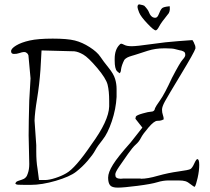

<svg xmlns="http://www.w3.org/2000/svg" viewBox="-20 -860 970 887"><path d="M623.5 -839.8Q643.6 -835.9 646.5 -833.5Q663.6 -815.9 668 -803.7Q676.3 -781.7 691.4 -778.3Q706.5 -774.9 712.9 -793Q720.7 -814 728.5 -821.8Q734.9 -828.1 759.3 -830.6Q762.7 -831.1 764.2 -831.1Q764.6 -826.7 764.6 -816.9Q764.2 -807.6 759.8 -799.3Q724.1 -755.4 715.3 -737.8Q706.5 -720.7 699.7 -719.7Q690.4 -719.7 660.6 -751.5Q630.4 -783.2 622.8 -802.2Q615.2 -821.3 615.2 -827.6Q615.2 -834 617.9 -837.2Q620.6 -840.3 623.5 -839.8ZM637.7 -270.5 605.5 -311.5 607.4 -320.3V-321.3Q611.3 -328.1 639.2 -335.9Q667 -343.8 675.8 -343.8Q694.3 -343.8 696.3 -360.4Q699.2 -368.2 719.7 -397Q740.2 -425.8 774.4 -500Q811.5 -571.3 823.7 -584.5Q835.9 -597.7 835.9 -605.5Q835.9 -613.3 834 -616.7Q832 -620.1 827.1 -622.6Q822.3 -625 818.8 -626Q815.4 -627 809.6 -627.9Q803.7 -628.9 790 -632.8Q778.3 -636.7 746.1 -636.7Q746.1 -636.7 737.3 -636.7Q698.2 -636.7 662.6 -625.5Q627 -614.3 617.2 -610.8Q607.4 -607.4 602.1 -606Q596.7 -604.5 588.9 -602.1Q581.1 -599.6 576.7 -598.1Q572.3 -596.7 567.9 -594.2Q563.5 -591.8 560.5 -589.4Q557.6 -586.9 555.7 -585V-584H554.7Q542 -559.6 539.1 -539.1V-538.1Q538.1 -525.4 532.2 -521.5L520.5 -531.2Q509.8 -543 509.8 -580.1V-587.9Q509.8 -630.9 532.2 -653.3Q536.1 -658.2 540 -658.2Q543.9 -658.2 555.2 -652.3Q566.4 -646.5 588.9 -646.5Q611.3 -646.5 679.2 -656.2Q747.1 -666 802.7 -669.9L869.1 -674.8Q872.1 -670.9 876 -663.1V-662.1Q882.8 -649.4 882.8 -640.6V-635.7Q877 -617.2 816.4 -517.1Q755.9 -417 742.2 -392.1Q728.5 -367.2 728.5 -353.5Q728.5 -339.8 732.4 -329.1Q736.3 -318.4 736.3 -308.6Q734.4 -307.6 727.5 -304.7Q720.7 -301.8 706.5 -301.8Q692.4 -301.8 666 -271Q639.6 -240.2 630.9 -222.7Q622.1 -205.1 607.4 -192.4Q592.8 -179.7 571.3 -148.9Q549.8 -118.2 531.2 -91.3Q512.7 -64.5 512.7 -54.7Q512.7 -44.9 516.1 -41Q519.5 -37.1 525.9 -35.6Q532.2 -34.2 537.1 -34.2Q542 -35.2 549.8 -35.2Q549.8 -35.2 560.5 -35.2H577.1Q577.1 -35.2 628.9 -35.2Q629.9 -35.2 630.9 -34.2Q662.1 -34.2 709 -47.9Q757.8 -61.5 804.7 -67.9Q851.6 -74.2 859.9 -79.1Q868.2 -84 877.4 -104.5Q886.7 -125 891.6 -125Q900.4 -125 900.4 -98.1Q900.4 -71.3 893.1 -38.6Q885.7 -5.9 879.9 2.9Q875 2.9 861.3 -8.3Q847.7 -19.5 836.4 -22.9Q825.2 -26.4 803.7 -26.4H759.8Q733.4 -26.4 706.5 -18.1Q679.7 -9.8 615.2 -1.5Q550.8 6.8 523.9 6.8Q497.1 6.8 488.3 -4.4Q479.5 -15.6 479.5 -39.6Q479.5 -63.5 502 -99.6Q524.4 -135.7 583 -201.2ZM518.6 -449.2V-412.1Q515.6 -356.4 496.6 -299.8Q477.5 -243.2 454.1 -214.4Q430.7 -185.5 419.9 -165.5Q409.2 -145.5 384.8 -117.2Q360.4 -88.9 331.5 -66.4Q302.7 -43.9 238.3 -24.9Q173.8 -5.9 121.1 -5.9Q68.4 -5.9 61 -6.8Q53.7 -7.8 50.8 -11.7Q51.8 -15.6 55.2 -19.5Q58.6 -23.4 80.6 -29.8Q102.5 -36.1 108.4 -58.6Q115.2 -77.1 115.2 -102.5L112.3 -234.4Q112.3 -293.9 115.2 -396.5L121.1 -498L111.3 -604.5Q111.3 -604.5 108.4 -610.4Q107.4 -612.3 105 -614.3Q102.5 -616.2 99.1 -618.2Q95.7 -620.1 88.9 -619.6Q82 -619.1 69.3 -614.7Q56.6 -610.4 43.9 -610.8Q31.2 -611.3 31.2 -623.5Q31.2 -635.7 54.7 -649.9Q78.1 -664.1 117.2 -672.9Q156.2 -681.6 223.6 -681.6Q291 -681.6 325.7 -672.9Q360.4 -664.1 394.5 -642.1Q428.7 -620.1 443.4 -598.1Q458 -576.2 481.4 -547.4Q504.9 -518.6 511.7 -495.6Q518.6 -472.7 518.6 -449.2ZM139.6 -302.7 147.5 -189.5V-160.2Q147.5 -114.3 153.3 -81.1L160.2 -28.3H187.5Q207 -28.3 235.8 -37.6Q264.6 -46.9 286.1 -59.6Q328.1 -83 402.3 -192.4Q482.4 -301.8 484.4 -368.2V-393.6Q484.4 -439.5 477.1 -468.8Q469.7 -498 428.7 -546.4Q387.7 -594.7 364.7 -607.9Q341.8 -621.1 323.2 -623L171.9 -627L167 -539.1Q162.1 -469.7 151.4 -404.3Q140.6 -338.9 139.6 -302.7Z"/></svg>

Font: Drukaatie burti
Style: Thin
Weight: 100
Version: Version 0.14